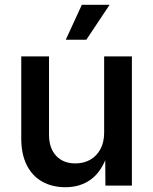

<svg xmlns="http://www.w3.org/2000/svg" viewBox="-20 -784 647 811"><path d="M256.3 6.8Q200.7 6.8 158.4 -16.8Q116.2 -40.5 93 -86.7Q69.8 -132.8 69.8 -198.7V-545.9H187V-215.3Q187 -158.7 216.8 -126.2Q246.6 -93.8 298.3 -93.8Q333.5 -93.8 360.8 -109.1Q388.2 -124.5 404.1 -153.8Q419.9 -183.1 419.9 -224.1V-545.9H537.1V0H425.3L424.3 -134.3H434.6Q411.1 -61.5 365.7 -27.3Q320.3 6.8 256.3 6.8ZM257.8 -616.2 325.7 -763.7H442.9L344.7 -616.2Z"/></svg>

Font: Inter Cardless
Style: Medium
Weight: 500
Designer: Rasmus Andersson
Foundry: rsms
Version: Version 4.001;git-9221beed3